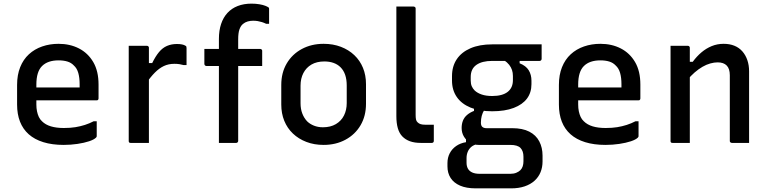

<svg xmlns="http://www.w3.org/2000/svg" viewBox="-20 -786 4220 1056"><path d="M302 -545Q365 -545 414.5 -519.5Q464 -494 493 -444.5Q522 -395 522 -321V-244Q522 -241 520.5 -238.5Q519 -236 517 -235Q515 -234 511 -234H261Q245 -234 228 -234Q211 -234 194 -234H160L151 -305H418Q418 -310 418 -314.5Q418 -319 418 -323Q418 -359 410.5 -385Q403 -411 386 -426Q372 -441 351 -447.5Q330 -454 302 -454Q243 -454 211.5 -423Q180 -392 180 -321V-211Q180 -191 183.5 -174Q187 -157 193.5 -143Q200 -129 211 -119Q230 -100 260 -91Q290 -82 331 -82Q367 -82 394.5 -86.5Q422 -91 447 -99Q472 -107 495 -119H512Q512 -98 512 -77.5Q512 -57 512 -37Q512 -35 511 -33Q510 -31 508 -29Q497 -18 470 -9Q443 0 406 5.5Q369 11 330 11Q267 11 218.5 -4Q170 -19 138 -47.5Q106 -76 90 -117Q74 -158 74 -211V-319Q74 -374 91 -416.5Q108 -459 139 -487.5Q170 -516 212 -530.5Q254 -545 302 -545Z M782 -439H817Q835 -476 854.5 -499.5Q874 -523 898.5 -533.5Q923 -544 953 -544Q970 -544 981.5 -541.5Q993 -539 999 -535Q1004 -533 1005 -529.5Q1006 -526 1006 -521Q1006 -509 1006 -497.5Q1006 -486 1006 -474.5Q1006 -463 1006 -451Q1006 -439 1006 -428H990Q980 -431 967.5 -433Q955 -435 939 -435Q907 -435 881.5 -423Q856 -411 832 -387Q808 -363 782 -325ZM799 0Q783 0 766 0Q749 0 732.5 0Q716 0 699 0Q696 0 694 -0.5Q692 -1 690.5 -2.5Q689 -4 688.5 -6Q688 -8 688 -11Q688 -37 688 -75Q688 -113 688 -158Q688 -203 688 -251Q688 -299 688 -346Q688 -393 688 -435Q688 -466 688 -491.5Q688 -517 688 -534Q706 -534 723.5 -534Q741 -534 757 -534Q773 -534 788 -534Q792 -534 794 -532.5Q796 -531 797.5 -529Q799 -527 799 -523Q799 -490 799 -444Q799 -398 799 -343Q799 -288 799 -228.5Q799 -169 799 -110.5Q799 -52 799 0Z M1104 -517H1411Q1414 -517 1416.5 -515.5Q1419 -514 1420.5 -512Q1422 -510 1422 -506Q1422 -484 1422 -465Q1422 -446 1422 -423H1115Q1112 -423 1109.5 -424.5Q1107 -426 1105.5 -428.5Q1104 -431 1104 -434Q1104 -457 1104 -476Q1104 -495 1104 -517ZM1290 -11Q1290 -7 1287 -3.5Q1284 0 1279 0Q1255 0 1232 0Q1209 0 1184 0Q1184 -25 1184 -50Q1184 -75 1184 -100Q1184 -166 1184 -223Q1184 -280 1184 -333.5Q1184 -387 1184 -445Q1184 -503 1184 -572Q1184 -618 1196 -654Q1208 -690 1231 -715Q1254 -740 1287.5 -753Q1321 -766 1363 -766Q1387 -766 1407 -762.5Q1427 -759 1439.5 -754Q1452 -749 1457 -745Q1459 -744 1459.5 -741.5Q1460 -739 1460 -737Q1460 -717 1460 -696Q1460 -675 1460 -655H1444Q1432 -661 1420.5 -664.5Q1409 -668 1397.5 -670Q1386 -672 1372 -672Q1357 -672 1342.5 -668Q1328 -664 1316 -654Q1304 -644 1297 -624.5Q1290 -605 1290 -569Q1290 -519 1290 -462Q1290 -405 1290 -345.5Q1290 -286 1290 -227Q1290 -168 1290 -113.5Q1290 -59 1290 -11Z M1760 -545Q1812 -545 1855 -528.5Q1898 -512 1929 -482.5Q1960 -453 1976.5 -412.5Q1993 -372 1993 -323V-215Q1993 -148 1963 -97Q1933 -46 1880 -17.5Q1827 11 1760 11Q1708 11 1665 -5.5Q1622 -22 1591 -51.5Q1560 -81 1543.5 -121.5Q1527 -162 1527 -211V-319Q1527 -386 1557 -437Q1587 -488 1640 -516.5Q1693 -545 1760 -545ZM1764 -448Q1722 -448 1693 -431Q1664 -414 1648.5 -384Q1633 -354 1633 -315V-218Q1633 -187 1642.5 -162Q1652 -137 1669 -119Q1684 -104 1706.5 -95Q1729 -86 1756 -86Q1798 -86 1827.5 -103.5Q1857 -121 1872 -151Q1887 -181 1887 -219V-316Q1887 -349 1878.5 -374Q1870 -399 1853 -416Q1837 -432 1814.5 -440Q1792 -448 1764 -448Z M2160 -625Q2160 -659 2160 -689.5Q2160 -720 2160 -750Q2179 -750 2188.5 -750Q2198 -750 2203 -750Q2208 -750 2212 -750Q2216 -750 2225.5 -750Q2235 -750 2255 -750Q2258 -750 2260.5 -748.5Q2263 -747 2264.5 -745Q2266 -743 2266 -739Q2266 -680 2266 -621.5Q2266 -563 2266 -505Q2266 -447 2266 -388.5Q2266 -330 2266 -271.5Q2266 -213 2266 -154Q2266 -139 2268 -129Q2270 -119 2277 -113Q2284 -106 2294 -103Q2304 -100 2320 -100Q2323 -100 2328.5 -100Q2334 -100 2339 -100Q2344 -100 2348.5 -100Q2353 -100 2356 -100H2366Q2366 -80 2366 -56Q2366 -32 2366 -11Q2366 -6 2363 -3Q2360 0 2355 0Q2352 0 2348.5 0Q2345 0 2339 0Q2333 0 2322.5 0Q2312 0 2295 0Q2260 0 2235 -9Q2210 -18 2193 -35.5Q2176 -53 2168 -81Q2160 -109 2160 -147Q2160 -206 2160 -266Q2160 -326 2160 -385.5Q2160 -445 2160 -505Q2160 -565 2160 -625Z M2519 -82Q2519 -104 2526 -122Q2533 -140 2548.5 -153.5Q2564 -167 2587 -176V-203L2644 -182Q2634 -166 2629.5 -148.5Q2625 -131 2625 -111Q2625 -95 2633 -88Q2641 -81 2656 -81H2797Q2854 -81 2891 -62Q2928 -43 2946 -8.5Q2964 26 2964 70V102Q2964 134 2953 161Q2942 188 2920 208Q2898 228 2865.5 239Q2833 250 2791 250H2597Q2545 250 2510.5 235Q2476 220 2458.5 193Q2441 166 2441 129V111Q2441 81 2453.5 57Q2466 33 2489 17Q2512 1 2543 -4V-38L2611 5Q2586 10 2572.5 21.5Q2559 33 2552.5 49Q2546 65 2546 83V109Q2546 128 2553.5 141.5Q2561 155 2577 162.5Q2593 170 2619 170H2787Q2806 170 2820 164Q2834 158 2842 150Q2851 141 2855 128.5Q2859 116 2859 101V76Q2859 45 2843 28Q2827 11 2787 11H2612Q2587 11 2566 -1Q2545 -13 2532 -34Q2519 -55 2519 -82ZM2751 -456 2838 -461V-438Q2873 -424 2888 -399.5Q2903 -375 2903 -342V-323Q2903 -277 2878.5 -244Q2854 -211 2805.5 -192.5Q2757 -174 2687 -174Q2617 -174 2567.5 -194.5Q2518 -215 2492 -253Q2466 -291 2466 -343V-367Q2466 -421 2492 -460Q2518 -499 2567.5 -520.5Q2617 -542 2687 -542Q2755 -542 2823 -542Q2891 -542 2959 -542Q2959 -522 2959 -502Q2959 -482 2959 -462Q2959 -458 2956 -454.5Q2953 -451 2948 -451Q2905 -451 2863 -451Q2821 -451 2778 -451Q2735 -451 2687 -451Q2631 -451 2600 -429Q2569 -407 2569 -363V-343Q2569 -325 2574.5 -312Q2580 -299 2591 -288Q2606 -274 2630 -266Q2654 -258 2687 -258Q2743 -258 2772 -280.5Q2801 -303 2801 -345V-368Q2801 -386 2796 -401Q2791 -416 2780.5 -429.5Q2770 -443 2751 -456Z M3282 -545Q3345 -545 3394.5 -519.5Q3444 -494 3473 -444.5Q3502 -395 3502 -321V-244Q3502 -241 3500.5 -238.5Q3499 -236 3497 -235Q3495 -234 3491 -234H3241Q3225 -234 3208 -234Q3191 -234 3174 -234H3140L3131 -305H3398Q3398 -310 3398 -314.5Q3398 -319 3398 -323Q3398 -359 3390.5 -385Q3383 -411 3366 -426Q3352 -441 3331 -447.5Q3310 -454 3282 -454Q3223 -454 3191.5 -423Q3160 -392 3160 -321V-211Q3160 -191 3163.5 -174Q3167 -157 3173.5 -143Q3180 -129 3191 -119Q3210 -100 3240 -91Q3270 -82 3311 -82Q3347 -82 3374.5 -86.5Q3402 -91 3427 -99Q3452 -107 3475 -119H3492Q3492 -98 3492 -77.5Q3492 -57 3492 -37Q3492 -35 3491 -33Q3490 -31 3488 -29Q3477 -18 3450 -9Q3423 0 3386 5.5Q3349 11 3310 11Q3247 11 3198.5 -4Q3150 -19 3118 -47.5Q3086 -76 3070 -117Q3054 -158 3054 -211V-319Q3054 -374 3071 -416.5Q3088 -459 3119 -487.5Q3150 -516 3192 -530.5Q3234 -545 3282 -545Z M4100 0Q4075 0 4053 0Q4031 0 4005 0Q4002 0 3999.5 -1.5Q3997 -3 3995.5 -5Q3994 -7 3994 -11Q3994 -71 3994 -131.5Q3994 -192 3994 -252Q3994 -312 3994 -372Q3994 -408 3977 -425.5Q3960 -443 3927 -443Q3908 -443 3886.5 -437Q3865 -431 3843.5 -418.5Q3822 -406 3800.5 -387.5Q3779 -369 3758 -343V-446H3790Q3812 -476 3838 -498Q3864 -520 3894.5 -532.5Q3925 -545 3960 -545Q3993 -545 4019 -534.5Q4045 -524 4063 -503.5Q4081 -483 4090.5 -455Q4100 -427 4100 -394Q4100 -346 4100 -297Q4100 -248 4100 -199.5Q4100 -151 4100 -102Q4100 -76 4100 -50.5Q4100 -25 4100 0ZM3774 0Q3757 0 3742 0Q3727 0 3711 0Q3695 0 3679 0Q3676 0 3674 -0.5Q3672 -1 3670.5 -2.5Q3669 -4 3668.5 -6Q3668 -8 3668 -11Q3668 -64 3668 -117.5Q3668 -171 3668 -223.5Q3668 -276 3668 -329Q3668 -382 3668 -435Q3668 -466 3668 -491.5Q3668 -517 3668 -534Q3686 -534 3702 -534Q3718 -534 3733 -534Q3748 -534 3763 -534Q3767 -534 3769 -532.5Q3771 -531 3772.5 -529Q3774 -527 3774 -523Q3774 -436 3774 -349Q3774 -262 3774 -174.5Q3774 -87 3774 0Z"/></svg>

Font: Recursive Medium
Style: Regular
Weight: 500
Version: Version 1.085